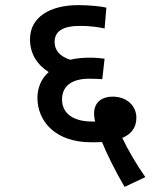

<svg xmlns="http://www.w3.org/2000/svg" viewBox="-20 -652 597 749"><path d="M466 77 547 39C512 -11 477 -71 457 -114C490 -128 512 -152 512 -193C512 -237 477 -275 419 -275C382 -275 347 -257 347 -209C347 -202 348 -190 351 -178C347 -178 342 -178 338 -178C271 -178 222 -206 222 -264C222 -319 264 -345 328 -345C349 -345 366 -344 379 -343L388 -423C375 -425 352 -427 333 -427C305 -427 278 -425 254 -419C216 -431 193 -454 193 -488C193 -531 226 -551 293 -551C333 -551 364 -546 388 -541L395 -622C373 -628 322 -632 285 -632C175 -632 97 -585 97 -499C97 -443 124 -400 170 -371C139 -344 126 -306 126 -271C126 -177 198 -97 335 -97C350 -97 364 -97 378 -98C394 -57 432 20 466 77Z"/></svg>

Font: Noto Sans Medium
Style: Italic
Weight: 500
Italic angle: -12°
Designer: Monotype Design Team
Foundry: Monotype Imaging Inc.
Version: Version 2.013